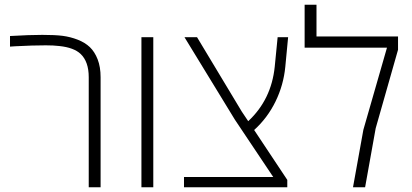

<svg xmlns="http://www.w3.org/2000/svg" viewBox="-20 -786 1731 806"><path d="M22 -634.8Q104 -639.6 157.7 -639.6Q211.4 -639.6 243.4 -635.5Q275.4 -631.3 306.2 -619.4Q336.9 -607.4 357.2 -588.1Q377.4 -568.8 389.9 -536.9Q402.3 -504.9 402.3 -461.9V0H352.5V-461.9Q352.5 -527.3 318.4 -559.6Q290 -586.4 229 -592.8Q204.6 -595.7 172.4 -595.7Q117.7 -595.7 43.9 -591.8L22 -590.3Z M623.5 0H573.7V-629.9H623.5Z M1186 0H752.4V-43H1127L966.3 -283.2L754.4 -629.9H807.1L995.1 -317.4L1022 -277.3Q1119.1 -367.7 1133.3 -505.9L1145.5 -629.9H1189.5L1177.7 -505.9Q1170.4 -429.2 1136.7 -360.1Q1103 -291 1046.9 -240.2L1186 -30.8Z M1308.6 -632.8H1650.9V-577.1L1557.1 -247.6L1512.7 0H1461.9L1505.4 -241.2L1604.5 -585.9H1258.8V-766.1H1308.6Z"/></svg>

Font: Open Sans Hebrew Light
Style: Regular
Weight: 300
Foundry: Ascender Corporation, Yanek Iontef
Version: Version 2.001;PS 002.001;hotconv 1.0.70;makeotf.lib2.5.58329